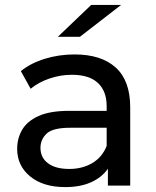

<svg xmlns="http://www.w3.org/2000/svg" viewBox="-20 -757 638 783"><path d="M420 0V-69Q396 -34 352 -14Q308 6 246 6Q156 6 103 -37.5Q50 -81 50 -150Q50 -193 70.5 -228Q91 -263 137.5 -284Q184 -305 263 -305H415V-324Q415 -385 379.5 -418.5Q344 -452 273 -452Q226 -452 181 -436.5Q136 -421 105 -395L65 -467Q106 -500 163.5 -517.5Q221 -535 284 -535Q393 -535 452 -481.5Q511 -428 511 -320V0ZM415 -162V-236H267Q195 -236 170 -212Q145 -188 145 -154Q145 -114 176 -91Q207 -68 262 -68Q316 -68 356.5 -92Q397 -116 415 -162ZM216 -607 352 -737H474L306 -607Z"/></svg>

Font: Montserrat Medium
Style: Regular
Weight: 500
Designer: Julieta Ulanovsky
Foundry: Julieta Ulanovsky
Version: Version 9.000; ttfautohint (v1.8.4.7-5d5b)